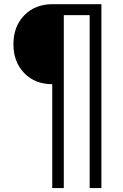

<svg xmlns="http://www.w3.org/2000/svg" viewBox="-20 -831 605 942"><path d="M236.3 -418Q151.4 -418 98.6 -472.7Q45.9 -527.3 45.9 -614.3Q45.9 -701.2 99.1 -755.9Q152.3 -810.5 238.3 -810.5H477.5V91.8H419.9V-756.8H293V91.8H236.3Z"/></svg>

Font: Min Sans Light
Style: Regular
Weight: 300
Designer: Jinseong-Kim, NotoSansCJK, Nunito
Foundry: Jinseong-Kim
Version: Version 1.400;Glyphs 3.1.2 (3151)